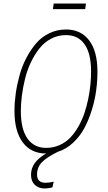

<svg xmlns="http://www.w3.org/2000/svg" viewBox="-20 -860 611 1088"><path d="M466.8 -839.8 462.9 -808.1H279.8L284.2 -839.8ZM532.2 -454.1Q532.2 -401.4 524.9 -347.2Q517.6 -293 500.2 -236.6Q482.9 -180.2 457.8 -133.5Q432.6 -86.9 393.8 -50.8Q355 -14.6 308.1 0Q245.1 30.8 217.5 59.3Q189.9 87.9 189.9 129.9Q189.9 152.3 202.1 164.1Q214.4 175.8 236.8 175.8Q255.9 175.8 284.2 169.9L276.9 202.1Q252.9 208 233.9 208Q198.2 208 177 187.3Q155.8 166.5 155.8 130.9Q155.8 93.8 176.5 64.7Q197.3 35.6 241.2 9.8H240.2Q156.2 9.8 109.1 -53Q62 -115.7 62 -231Q62 -278.8 69.1 -329.6Q76.2 -380.4 90.6 -432.9Q105 -485.4 129.2 -531.5Q153.3 -577.6 184.3 -614Q215.3 -650.4 259.3 -671.6Q303.2 -692.9 354 -692.9Q438 -692.9 485.1 -631.3Q532.2 -569.8 532.2 -454.1ZM241.2 -22Q281.7 -22 317.1 -37.6Q352.5 -53.2 377.9 -79.8Q403.3 -106.4 424.1 -142.6Q444.8 -178.7 458 -217.8Q471.2 -256.8 480 -299.6Q488.8 -342.3 492.4 -380.9Q496.1 -419.4 496.1 -455.1Q496.1 -557.1 459.2 -609.1Q422.4 -661.1 354 -661.1Q308.1 -661.1 269.3 -640.6Q230.5 -620.1 203.1 -585.2Q175.8 -550.3 155 -506.8Q134.3 -463.4 122.1 -414.1Q109.9 -364.7 104 -318.6Q98.1 -272.5 98.1 -230Q98.1 -127.9 135.7 -75Q173.3 -22 241.2 -22Z"/></svg>

Font: Fira Sans Compressed UltraLight
Style: Italic
Weight: 200
Width: 3
Italic angle: -8°
Designer: Carrois Corporate & Edenspiekermann AG
Foundry: Carrois Corporate GbR & Edenspiekermann AG
Version: Version 4.203;PS 004.203;hotconv 1.0.88;makeotf.lib2.5.64775